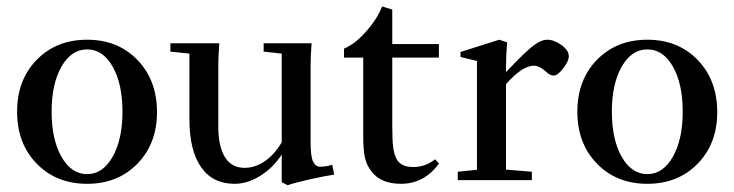

<svg xmlns="http://www.w3.org/2000/svg" viewBox="-20 -545 2221 581"><path d="M243.7 11.2Q150.4 11.2 91.1 -49.8Q31.7 -110.8 31.7 -207Q31.7 -303.2 91.1 -364Q150.4 -424.8 243.7 -424.8Q336.9 -424.8 396 -363.5Q455.1 -302.2 455.1 -205.6Q455.1 -110.4 395.8 -49.6Q336.4 11.2 243.7 11.2ZM243.7 -18.1Q291 -18.1 320.8 -70.6Q350.6 -123 350.6 -207Q350.6 -291 321 -343.3Q291.5 -395.5 243.7 -395.5Q195.8 -395.5 166 -343.3Q136.2 -291 136.2 -207Q136.2 -123 166 -70.6Q195.8 -18.1 243.7 -18.1Z M689.9 11.2Q623.5 11.2 588.4 -39.3Q553.2 -89.8 553.2 -184.1V-382.8L495.6 -388.7V-414.1H643.6Q640.6 -373 640.6 -349.1V-161.6Q640.6 -103 660.2 -70.3Q679.7 -37.6 719.2 -37.1Q752 -37.1 781 -56.9Q810.1 -76.7 832.5 -114.3V-382.8L777.8 -388.7V-414.1H922.9Q919.9 -373 919.9 -349.1V-113.8Q919.9 -71.3 927.5 -55.9Q935.1 -40.5 948.7 -40.5Q966.3 -40.5 985.4 -46.4L991.2 -16.6Q963.4 -12.7 914.8 -1.7Q866.2 9.3 850.6 15.6L832.5 6.3V-77.1Q805.7 -36.6 767.3 -12.7Q729 11.2 689.9 11.2Z M1193.4 11.2Q1132.3 11.2 1104 -26.4Q1090.3 -43.5 1084.7 -66.2Q1079.1 -88.9 1079.1 -135.3V-370.6H1021V-397.9Q1054.2 -411.6 1087.9 -449.7Q1121.6 -487.8 1136.2 -525.4L1167 -516.1V-411.6H1308.1V-370.6H1167V-167Q1167 -120.1 1169.7 -99.6Q1172.4 -79.1 1179.2 -65.4Q1191.9 -39.6 1230 -39.6Q1267.6 -39.6 1296.4 -63L1308.6 -50.3Q1263.7 11.2 1193.4 11.2Z M1365.2 0V-25.4L1423.3 -31.2V-360.4L1373.5 -372.6V-387.7L1490.7 -424.8L1514.6 -417Q1511.2 -377 1511.2 -340.3V-326.7Q1574.2 -394 1600.1 -411.1Q1619.6 -424.8 1635.7 -424.8Q1656.7 -424.8 1679 -408.7Q1701.2 -392.6 1701.2 -374.5Q1701.2 -360.4 1684.6 -338.4Q1668 -316.4 1654.8 -316.4Q1645 -316.4 1634.3 -326.2Q1612.8 -346.2 1595.7 -346.2Q1560.5 -346.2 1511.2 -290.5V-31.7L1589.4 -25.4V0Z M1939 11.2Q1845.7 11.2 1786.4 -49.8Q1727.1 -110.8 1727.1 -207Q1727.1 -303.2 1786.4 -364Q1845.7 -424.8 1939 -424.8Q2032.2 -424.8 2091.3 -363.5Q2150.4 -302.2 2150.4 -205.6Q2150.4 -110.4 2091.1 -49.6Q2031.7 11.2 1939 11.2ZM1939 -18.1Q1986.3 -18.1 2016.1 -70.6Q2045.9 -123 2045.9 -207Q2045.9 -291 2016.4 -343.3Q1986.8 -395.5 1939 -395.5Q1891.1 -395.5 1861.3 -343.3Q1831.5 -291 1831.5 -207Q1831.5 -123 1861.3 -70.6Q1891.1 -18.1 1939 -18.1Z"/></svg>

Font: Elstob 18pt Medium
Style: Regular
Weight: 500
Designer: Peter S. Baker
Version: Version 1.015